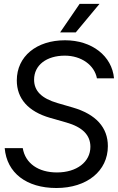

<svg xmlns="http://www.w3.org/2000/svg" viewBox="-20 -944 600 976"><path d="M266.6 11.7C421.9 11.7 528.3 -74.7 528.3 -201.2C528.3 -295.9 467.8 -363.3 350.1 -397.5L272.9 -419.9C190.9 -443.8 153.3 -481.9 153.3 -539.1C153.3 -612.8 216.3 -661.1 309.6 -661.1C393.1 -661.1 460 -613.3 472.7 -545.9H559.6C549.3 -659.2 447.8 -739.3 310.5 -739.3C166 -739.3 65.4 -657.7 65.4 -535.2C65.4 -443.4 122.6 -377 235.4 -344.7L317.4 -321.3C399.4 -297.9 439.5 -257.3 439.5 -197.8C439.5 -120.6 369.6 -67.4 269.5 -67.4C174.8 -67.4 108.4 -113.8 95.7 -190.9H3.9C14.6 -64.9 114.7 11.7 266.6 11.7ZM285.6 -779.3H365.2L485.8 -924.3H384.8Z"/></svg>

Font: Guggenheim Sans Display
Style: Italic
Weight: 400
Italic angle: -7°
Designer: Modified by Tom Baber under direction of Pentagram Design 2023
Foundry: rsms
Version: Version 1.001;Glyphs 3.1.2 (3151)